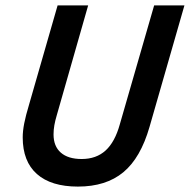

<svg xmlns="http://www.w3.org/2000/svg" viewBox="-20 -675 702 710"><path d="M282 -87Q336 -87 370.5 -118.5Q405 -150 423 -215L550 -655H662L533 -206Q500 -91 436 -38Q372 15 268 15Q169 15 116.5 -31.5Q64 -78 64 -167Q64 -190 69.5 -218.5Q75 -247 88 -290L193 -655H306L190 -249Q184 -229 181 -212Q178 -195 178 -178Q178 -134 205 -110.5Q232 -87 282 -87Z"/></svg>

Font: Intel One Mono Medium
Style: Italic
Weight: 500
Italic angle: -16°
Monospace: yes
Designer: Fred Shallcrass
Foundry: Frere-Jones Type LLC
Version: Version 1.400;hotconv 1.1.0;makeotfexe 2.6.0;FJTRelease1.4